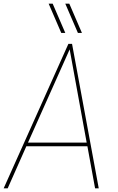

<svg xmlns="http://www.w3.org/2000/svg" viewBox="-34 -1030 644 1050"><path d="M414 -850ZM323 -850H301L232 -1010H254ZM414 -850H392L323 -1010H345ZM506 0H486L444 -230H110L8 0H-14L340 -790H360ZM440 -250 347 -760 119 -250Z"/></svg>

Font: Tanohe Sans Thin
Style: Italic
Weight: 100
Designer: Village Type and Design LLC & Cristiano Sobral
Foundry: Cooper Hewitt Smithsonian Design Museum
Version: Version 1.00;September 29, 2021;FontCreator 13.0.0.2655 64-b